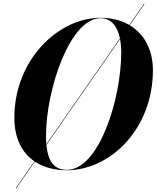

<svg xmlns="http://www.w3.org/2000/svg" viewBox="-20 -850 792 970"><path d="M317.5 10C540.5 10 752.5 -202 752.5 -495C752.5 -599.5 708.5 -679 635 -722.5L710 -830H707L633 -724C592.5 -747.5 543 -760 487.5 -760C274.5 -760 52.5 -548 52.5 -255C52.5 -156 88 -79.5 154 -35L60 100H63L156 -33.5C198 -5.5 252.5 10 317.5 10ZM487.5 -758C544.5 -758 574 -713.5 586 -656L214 -121.5C213 -135 212.5 -149.5 212.5 -165C212.5 -397 333.5 -758 487.5 -758ZM592.5 -585C592.5 -353 481.5 8 317.5 8C251 8 222 -39 214.5 -118L586.5 -652.5C590.5 -631 592.5 -608 592.5 -585Z"/></svg>

Font: Bodoni* 96pt
Style: Bold Italic
Weight: 700
Italic angle: -13°
Version: Version 2.3